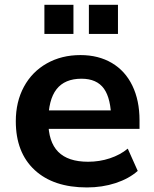

<svg xmlns="http://www.w3.org/2000/svg" viewBox="-20 -783 652 813"><path d="M46.9 -269.5Q46.9 -352.1 81.3 -415.6Q115.7 -479.2 178.2 -514.5Q240.7 -549.8 320.8 -549.8Q396.7 -549.8 453.5 -516.4Q510.3 -482.9 540.5 -420.3Q570.8 -357.7 570.8 -273.4V-237.3H164.8V-315.4H467.3L451.2 -274.2Q450.4 -365.2 420.2 -407.5Q389.9 -449.7 325 -449.7Q254.2 -449.7 219.4 -405.2Q184.6 -360.6 184.6 -269.3Q184.6 -182.6 226.2 -140.4Q267.8 -98.1 353 -98.1Q401.6 -98.1 445.3 -112.7Q489 -127.2 521 -153.6L563.2 -59.3Q526.1 -26.4 469.6 -7.8Q413.1 10.7 348.1 10.7Q206.3 10.7 126.6 -63.2Q46.9 -137.2 46.9 -269.5ZM356.4 -762.7H479.5V-639.2H356.4ZM168 -762.7H291V-639.2H168Z"/></svg>

Font: Min Sans VF VF
Style: Regular
Weight: 400
Designer: Jinseong-Kim, NotoSansCJK, Nunito
Foundry: Jinseong-Kim
Version: Version 1.420;Glyphs 3.1.2 (3151)